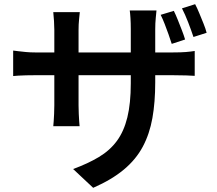

<svg xmlns="http://www.w3.org/2000/svg" viewBox="-20 -825 1040 919"><path d="M812 -773Q821 -755 831 -730Q841 -705 850.5 -680.5Q860 -656 866 -636L802 -615Q795 -637 786.5 -661Q778 -685 768.5 -709.5Q759 -734 749 -754ZM914 -805Q924 -786 934 -761.5Q944 -737 954 -712.5Q964 -688 969 -668L906 -648Q895 -681 880.5 -718.5Q866 -756 851 -785ZM723 -431Q723 -336 709.5 -260Q696 -184 663.5 -123Q631 -62 573 -13.5Q515 35 426 74L330 -16Q401 -42 453.5 -73.5Q506 -105 539.5 -150.5Q573 -196 589.5 -263Q606 -330 606 -426V-685Q606 -715 604.5 -738.5Q603 -762 601 -775H729Q728 -762 725.5 -738.5Q723 -715 723 -685ZM362 -767Q361 -755 358.5 -732.5Q356 -710 356 -681V-321Q356 -301 357 -280.5Q358 -260 359 -244.5Q360 -229 361 -221H235Q236 -229 237 -244.5Q238 -260 239 -280Q240 -300 240 -321V-682Q240 -702 238.5 -724Q237 -746 235 -767ZM43 -583Q51 -582 67 -580Q83 -578 104 -576Q125 -574 149 -574H807Q845 -574 869.5 -576Q894 -578 912 -581V-462Q898 -463 871.5 -464Q845 -465 807 -465H149Q125 -465 104.5 -464.5Q84 -464 68.5 -463Q53 -462 43 -461Z"/></svg>

Font: Noto Sans SC Thin SemiBold
Style: Regular
Weight: 600
Version: Version 2.004-H2;hotconv 1.0.118;makeotfexe 2.5.65603